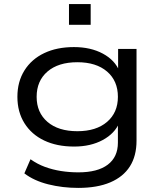

<svg xmlns="http://www.w3.org/2000/svg" viewBox="-20 -729 790 938"><path d="M362 189Q285 189 215.5 171.5Q146 154 99 118L129 49Q163 73 200 86.5Q237 100 278 106.5Q319 113 363 113Q457 113 506.5 75.5Q556 38 556 -32V-130H563Q541 -77 482 -45Q423 -13 342 -13Q258 -13 196 -42.5Q134 -72 99.5 -127Q65 -182 65 -256Q65 -330 99.5 -385Q134 -440 196 -469.5Q258 -499 341 -499Q423 -499 482.5 -467Q542 -435 564 -380H557V-490H647V-42Q647 33 614.5 84Q582 135 518.5 162Q455 189 362 189ZM358 -88Q450 -88 503 -133.5Q556 -179 556 -256Q556 -334 503 -379.5Q450 -425 358 -425Q265 -425 212 -379.5Q159 -334 159 -256Q159 -179 212 -133.5Q265 -88 358 -88ZM317 -608V-709H423V-608Z"/></svg>

Font: Nunito Sans 10pt Expanded
Style: Regular
Weight: 400
Width: 7
Designer: Vernon Adams
Foundry: Vernon Adams
Version: Version 3.101;gftools[0.9.27]